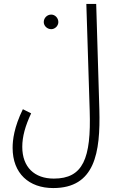

<svg xmlns="http://www.w3.org/2000/svg" viewBox="-20 -724 595 974"><path d="M44 26C44 156 127 230 250 230C461 230 490 52 484 -169L468 -704H418L435 -163C443 81 401 182 253 182C155 182 93 124 93 21C93 -31 108 -85 138 -149L96 -170C51 -78 44 -13 44 26ZM240 -576C259 -576 276 -593 276 -612C276 -633 259 -650 240 -650C219 -650 202 -633 202 -612C202 -593 219 -576 240 -576Z"/></svg>

Font: Noto Sans Arabic UI XCn Lt
Style: Regular
Weight: 300
Width: 2
Designer: Monotype Design Team, Nadine Chahine and Nizar Qandah
Foundry: Monotype Imaging Inc.
Version: Version 2.010